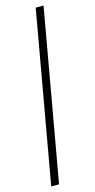

<svg xmlns="http://www.w3.org/2000/svg" viewBox="-142 -819 421 853"><g transform="rotate(-15 68.5 -392.5)"><path d="M-19 0H17L156 -785H120Z"/></g></svg>

Font: Anybody ExtraCondensed ExtraLight
Style: Italic
Weight: 250
Width: 2
Italic angle: -10°
Version: Version 1.113;gftools[0.9.25]